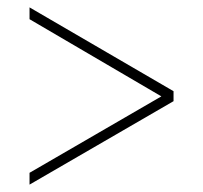

<svg xmlns="http://www.w3.org/2000/svg" viewBox="-20 -618 550 520"><path d="M60 -118 450 -344V-371L60 -598V-566L417 -357L60 -150Z"/></svg>

Font: Noto Serif Thai SemiCondensed Thin
Style: Regular
Weight: 100
Width: 4
Designer: Monotype Design Team
Foundry: Monotype Imaging Inc.
Version: Version 2.002